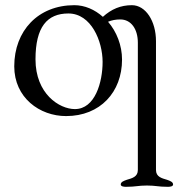

<svg xmlns="http://www.w3.org/2000/svg" viewBox="-20 -434 688 741"><path d="M625 260C605 254 582 249 582 222V-275C582 -353 542 -414 489 -414C446 -414 410 -399 377 -369C346 -397 307 -414 267 -414C127 -414 35 -315 35 -178C35 -57 133 14 235 14C367 14 451 -79 451 -204C451 -259 430 -312 397 -350C411 -356 427 -359 444 -359C486 -359 512 -322 512 -269V222C512 249 489 254 469 260C458 264 446 268 446 278C446 286 459 287 466 287C505 287 512 282 547 282C582 282 589 287 628 287C635 287 648 286 648 278C648 268 636 264 625 260ZM269 -13C209 -13 117 -72 117 -205C117 -330 162 -382 244 -382C332 -382 376 -275 376 -195C376 -117 347 -13 269 -13Z"/></svg>

Font: EB Garamond
Style: Regular
Weight: 400
Designer: Georg Duffner and Octavio Pardo
Foundry: Georg Duffner
Version: Version 1.000;PS 001.000;hotconv 1.0.88;makeotf.lib2.5.64775